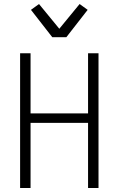

<svg xmlns="http://www.w3.org/2000/svg" viewBox="-20 -935 590 955"><path d="M80 0V-670H132V-371H418V-670H470V0H418V-324H132V0ZM240 -750 134 -886 174 -915 275 -792 376 -915 416 -886 310 -750Z"/></svg>

Font: Lode Dark
Style: Regular
Weight: 400
Monospace: yes
Designer: Belleve Invis
Foundry: Belleve Invis
Version: Version 29.2.0; ttfautohint (v1.8.3)